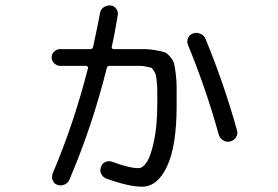

<svg xmlns="http://www.w3.org/2000/svg" viewBox="-20 -659 1040 717"><path d="M796.9 -156.2Q750 -326.2 681.6 -492.2Q676.8 -504.9 682.6 -517.6Q688.5 -530.3 701.2 -534.2Q714.8 -539.1 729 -532.7Q743.2 -526.4 748 -512.7Q816.4 -346.7 865.2 -171.9Q869.1 -159.2 861.3 -146.5Q853.5 -133.8 839.8 -130.9Q826.2 -127 813.5 -134.8Q800.8 -142.6 796.9 -156.2ZM205.1 -413.1Q192.4 -413.1 182.6 -422.4Q172.9 -431.6 172.9 -444.8Q172.9 -458 182.6 -466.8Q192.4 -475.6 205.1 -475.6H318.4Q326.2 -475.6 328.1 -485.4Q347.7 -577.1 353.5 -610.4Q355.5 -624 367.2 -631.8Q378.9 -639.6 392.6 -638.7Q405.3 -637.7 413.6 -627Q421.9 -616.2 419.9 -602.5Q407.2 -527.3 397.5 -484.4Q395.5 -476.6 404.3 -475.6H462.9Q501 -475.6 520.5 -475.6Q540 -475.6 563 -471.2Q585.9 -466.8 594.7 -463.9Q603.5 -460.9 615.2 -447.3Q627 -433.6 629.9 -422.4Q632.8 -411.1 636.2 -384.3Q639.6 -357.4 639.6 -333Q639.6 -308.6 639.6 -263.7Q639.6 -114.3 604 -38.1Q568.4 38.1 510.7 38.1Q460 38.1 377 7.8Q364.3 2.9 357.9 -9.8Q351.6 -22.5 357.4 -36.1Q361.3 -48.8 373.5 -54.2Q385.7 -59.6 399.4 -54.7Q464.8 -30.3 498 -31.2Q513.7 -31.2 528.8 -54.7Q543.9 -78.1 555.7 -135.3Q567.4 -192.4 567.4 -273.4Q567.4 -306.6 567.4 -320.3Q567.4 -334 565.4 -353.5Q563.5 -373 562 -378.9Q560.5 -384.8 554.2 -395Q547.9 -405.3 543.9 -406.2Q540 -407.2 526.4 -410.2Q512.7 -413.1 503.4 -413.1Q494.1 -413.1 470.7 -413.1H388.7Q380.9 -413.1 378.9 -405.3Q324.2 -186.5 239.3 11.7Q234.4 24.4 220.7 30.3Q207 36.1 194.3 31.2Q181.6 27.3 176.8 14.2Q171.9 1 176.8 -11.7Q254.9 -194.3 308.6 -404.3Q309.6 -407.2 307.1 -410.2Q304.7 -413.1 301.8 -413.1Z"/></svg>

Font: Rounded Mgen+ 1m regular
Style: Regular
Weight: 400
Designer: [Source Han Sans]
Ryoko NISHIZUKA  (kana & ideographs); Paul D. Hunt (Latin, Greek & Cyrillic); Wenlong ZHANG  (bopomofo
Version: Version 1.059.20150602